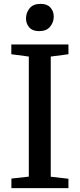

<svg xmlns="http://www.w3.org/2000/svg" viewBox="-20 -973 412 993"><path d="M129 -59.5V-680.5L38.5 -692.5V-743H334V-692.5L242.5 -680.5V-59L334 -48.5V0H39V-49.5ZM182 -812Q148.5 -812 131.5 -831.2Q114.5 -850.5 114.5 -877.5Q114.5 -907 133 -930Q151.5 -953 189.5 -953H190.5Q224 -953 241 -933.8Q258 -914.5 258 -887.5Q258 -858 239.2 -835Q220.5 -812 183 -812Z"/></svg>

Font: Merriweather 24pt Medium
Style: Regular
Weight: 500
Designer: Eben Sorkin
Foundry: Eben Sorkin
Version: Version 2.100